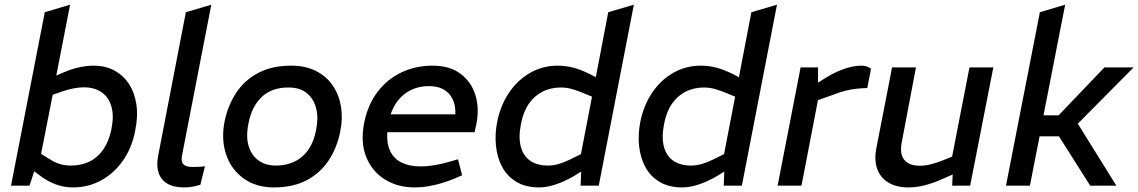

<svg xmlns="http://www.w3.org/2000/svg" viewBox="-20 -790 4844 817"><path d="M290.8 7.5Q253.1 7.5 220.3 -4.3Q187.5 -16 158.4 -36.7L115.6 -68.7L147.9 -139.6L191.1 -112.9Q212.6 -98.8 234.4 -92.2Q256.1 -85.5 280.9 -85.5Q350.6 -85.5 395 -125.9Q439.3 -166.3 454.4 -241.7Q465.5 -297.9 454 -337.1Q442.4 -376.3 412.5 -397.3Q382.6 -418.4 336.8 -418.4Q316.8 -418.4 294.5 -414.2Q272.1 -410.1 245 -401L204.3 -386.8L148.6 -104.1L134.1 -86.8L105.7 0H26.9L170.6 -738L278.2 -770L211.5 -427.5L179.9 -451.4L249.5 -481.4Q283.1 -496.2 316.2 -503.4Q349.4 -510.6 377.9 -510.6Q428.2 -510.6 466.3 -490.2Q504.5 -469.7 528.7 -432.6Q552.9 -395.5 560.4 -345Q567.9 -294.6 555.2 -233.8Q541.5 -161.2 503.2 -106.7Q465 -52.3 410.3 -22.4Q355.7 7.5 290.8 7.5Z M832.7 -4Q815.2 2 797.5 4.7Q779.7 7.5 763.7 7.5Q717.6 7.5 690.5 -9.6Q663.4 -26.7 654.5 -56.2Q645.5 -85.8 652.2 -123.2L770.9 -738L879.2 -770L755.2 -131.9Q749 -103.3 759.8 -91.5Q770.6 -79.6 798.6 -79.6Q812.5 -79.6 825.4 -80.1Q838.3 -80.6 852.1 -82.6Z M1146 7.5Q1069.8 7.5 1017.2 -30.2Q964.5 -67.9 942.6 -131.3Q920.7 -194.8 935.4 -272.2Q949.2 -340.8 984.9 -394.8Q1020.6 -448.8 1078.8 -479.7Q1137 -510.6 1218.8 -510.6Q1280 -510.6 1324.8 -487.8Q1369.5 -465 1396.1 -425.8Q1422.7 -386.5 1431 -336.1Q1439.2 -285.8 1427.9 -231Q1414.2 -161.1 1378.3 -107.1Q1342.5 -53.1 1284.5 -22.8Q1226.6 7.5 1146 7.5ZM1153.4 -85.5Q1221.9 -85.5 1266.7 -124.5Q1311.5 -163.6 1325.1 -237.6Q1335.5 -288.1 1325.4 -328.8Q1315.2 -369.4 1285.8 -393.6Q1256.5 -417.7 1207.1 -417.7Q1135.6 -417.7 1093 -376.7Q1050.4 -335.6 1037.2 -264.2Q1025.7 -207 1038.6 -166.8Q1051.6 -126.7 1081.7 -106.1Q1111.8 -85.5 1153.4 -85.5Z M1744.6 7.5Q1672.5 7.5 1618 -26.2Q1563.6 -59.9 1538.5 -121.5Q1513.4 -183 1529.4 -266.5Q1545.3 -345.3 1586.9 -399.5Q1628.4 -453.7 1688.8 -482.2Q1749.2 -510.6 1820.2 -510.6Q1894.2 -510.6 1940 -475.9Q1985.9 -441.2 2003 -385Q2020.1 -328.7 2007.3 -263.2L1999.7 -227.5H1628Q1625.1 -177.7 1641.2 -145.4Q1657.2 -113.1 1690.4 -97.5Q1723.5 -81.8 1770.1 -81.8Q1798.2 -81.8 1828.6 -87Q1859.1 -92.2 1890.9 -101.3L1928.9 -112.3L1946.4 -44.1L1911.6 -29.2Q1868.8 -11.5 1826 -2Q1783.2 7.5 1744.6 7.5ZM1642.3 -303.4H1917.6Q1919.8 -357.9 1890.9 -390.7Q1861.9 -423.5 1805.1 -423.5Q1748.3 -423.5 1705.5 -393Q1662.7 -362.4 1642.3 -303.4Z M2274.6 7.5Q2216.9 7.5 2177.8 -16Q2138.6 -39.4 2117.2 -78.9Q2095.8 -118.5 2090.5 -168.7Q2085.2 -219 2095.7 -271.8Q2109.4 -340.8 2145.6 -394.9Q2181.8 -449 2235.4 -479.8Q2288.9 -510.6 2353.5 -510.6Q2387.1 -510.6 2420.5 -501.8Q2453.8 -493 2490.9 -474L2539.2 -449.1L2508.7 -427.3L2568.2 -738L2677.2 -770L2527.8 0H2450.6L2454.1 -86L2446.4 -105.1L2499.1 -378.6L2459.1 -395.2Q2438.2 -404.1 2414.5 -410.9Q2390.7 -417.7 2366.4 -417.7Q2323.5 -417.7 2288.7 -400.1Q2253.9 -382.5 2230.2 -348.2Q2206.5 -313.9 2196.7 -262.2Q2185.6 -205.6 2196.1 -165.9Q2206.6 -126.2 2236.3 -105.9Q2266 -85.5 2311.4 -85.5Q2334.5 -85.5 2358.4 -92.5Q2382.3 -99.6 2407.7 -112.2L2456.9 -136.6L2464.3 -66.8L2420.2 -39.7Q2383.1 -18.2 2345.4 -5.4Q2307.6 7.5 2274.6 7.5Z M2883.6 7.5Q2825.9 7.5 2786.8 -16Q2747.6 -39.4 2726.2 -78.9Q2704.8 -118.5 2699.5 -168.7Q2694.2 -219 2704.7 -271.8Q2718.4 -340.8 2754.6 -394.9Q2790.8 -449 2844.4 -479.8Q2897.9 -510.6 2962.5 -510.6Q2996.1 -510.6 3029.5 -501.8Q3062.8 -493 3099.9 -474L3148.2 -449.1L3117.7 -427.3L3177.2 -738L3286.2 -770L3136.8 0H3059.6L3063.1 -86L3055.4 -105.1L3108.1 -378.6L3068.1 -395.2Q3047.2 -404.1 3023.5 -410.9Q2999.7 -417.7 2975.4 -417.7Q2932.5 -417.7 2897.7 -400.1Q2862.9 -382.5 2839.2 -348.2Q2815.5 -313.9 2805.7 -262.2Q2794.6 -205.6 2805.1 -165.9Q2815.6 -126.2 2845.3 -105.9Q2875 -85.5 2920.4 -85.5Q2943.5 -85.5 2967.4 -92.5Q2991.3 -99.6 3016.7 -112.2L3065.9 -136.6L3073.3 -66.8L3029.2 -39.7Q2992.1 -18.2 2954.4 -5.4Q2916.6 7.5 2883.6 7.5Z M3288.9 0 3386.8 -503.2H3461.1L3460.5 -417.1L3437.6 -424.2L3504.8 -465.7Q3539.2 -486 3576.5 -498.3Q3613.7 -510.6 3645.6 -510.6Q3668.8 -510.6 3686.5 -497.5L3670.5 -415.5Q3648.2 -414.7 3626.7 -412.6Q3605.2 -410.5 3581.5 -404.9Q3557.8 -399.3 3527.5 -387.6L3460.6 -363.8L3390.5 0Z M3846.1 7.5Q3792.8 7.5 3758.8 -14Q3724.8 -35.4 3712.2 -73Q3699.6 -110.6 3708.8 -158.5L3776 -503.2H3877.6L3817 -183.6Q3807.7 -135.1 3827.8 -110Q3848 -84.8 3894 -84.8Q3917.4 -84.8 3940 -90.6Q3962.7 -96.4 3988.8 -106.3L4031.4 -123.5L4105.3 -503.2H4206.8L4108.2 0H4031.7L4035.3 -78.4L4053 -55.9L3994.6 -30.2Q3953.2 -11.6 3917.1 -2.1Q3881 7.5 3846.1 7.5Z M4260.6 0 4404.9 -738 4512.5 -770 4420.3 -299.1H4484.5L4679.5 -503.2H4803.8L4512.9 -209.8H4403.6L4362.5 0ZM4619 0 4480.3 -218.9 4547.3 -294.4 4730.3 0Z"/></svg>

Font: REM Medium
Style: Italic
Weight: 500
Italic angle: -11°
Designer: Octavio Pardo
Foundry: Ashler Design
Version: Version 1.005;gftools[0.9.28]